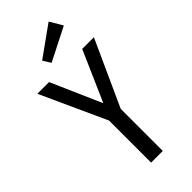

<svg xmlns="http://www.w3.org/2000/svg" viewBox="-287 -969 1022 1022"><g transform="rotate(-45 224.0 -458.5)"><path d="M180.3 0H268.3V-316.7L436.9 -687.3H348.9L224.1 -403.3L99.3 -687.3H11.3L180.3 -316.7ZM181.3 -749.9 368.1 -844.7 325.4 -916.6 154 -794Z"/></g></svg>

Font: Secuela Black
Style: Regular
Weight: 900
Designer: Fernando Haro
Foundry: deFharo
Version: Version 1.704